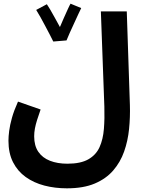

<svg xmlns="http://www.w3.org/2000/svg" viewBox="-20 -794 781 1045"><path d="M26 -28Q26 -51 30 -82Q34 -113 45 -152.5Q56 -192 78 -241L201 -198Q190 -167 182 -141.5Q174 -116 170 -94.5Q166 -73 166 -52Q166 -1 188.5 32Q211 65 252 81Q293 97 347 97Q419 97 461 73Q503 49 522 6.5Q541 -36 545.5 -92.5Q550 -149 548 -213L529 -732H670L687 -222Q689 -157 682.5 -92Q676 -27 655.5 31Q635 89 596 134Q557 179 495.5 205Q434 231 344 231Q279 231 221.5 216Q164 201 120 169.5Q76 138 51 89Q26 40 26 -28ZM270 -568Q263 -583 251 -605.5Q239 -628 226 -653Q213 -678 200 -701Q187 -724 177 -740L235 -771Q242 -761 253.5 -741.5Q265 -722 277.5 -699Q290 -676 302 -654.5Q314 -633 321 -619L342 -574ZM342 -574 285 -596Q292 -613 303 -639.5Q314 -666 326.5 -694Q339 -722 349 -744Q359 -766 364 -774L422 -750Q417 -740 406.5 -717.5Q396 -695 383.5 -667.5Q371 -640 359.5 -615Q348 -590 342 -574Z"/></svg>

Font: Farlight84_Sys_V01
Style: Bold
Weight: 700
Designer: Monotype Design Team, Nadine Chahine and Nizar Qandah
Foundry: Monotype Imaging Inc.
Version: Version 2.004;October 31, 2024;FontCreator 14.0.0.2814 64-bi